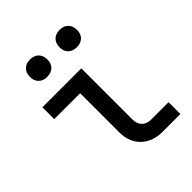

<svg xmlns="http://www.w3.org/2000/svg" viewBox="-216 -905 1032 1032"><g transform="rotate(-45 300.0 -389.5)"><path d="M187 -647C228 -647 254 -672 254 -712C254 -754 228 -779 187 -779C147 -779 121 -754 121 -712C121 -672 147 -647 187 -647ZM413 -647C453 -647 479 -672 479 -712C479 -754 453 -779 413 -779C372 -779 346 -754 346 -712C346 -672 372 -647 413 -647ZM552 0V-90H418C376 -90 349 -117 349 -161V-550H53V-460H250V-161C250 -64 316 0 416 0Z"/></g></svg>

Font: Tekne LDO Medium
Style: Regular
Weight: 500
Monospace: yes
Designer: Alessio Laiso, Mario Rullo, Paolo Rosset
Foundry: Alessio Laiso
Version: Version 1.000;hotconv 1.0.109;makeotfexe 2.5.65596